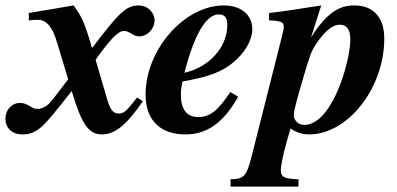

<svg xmlns="http://www.w3.org/2000/svg" viewBox="-58 -482 1462 707"><path d="M272 -335C247 -419 232 -434 213 -462L48 -434V-407C67 -409 74 -409 83 -409C115 -409 137 -377 151 -329L193 -190L138 -118C114 -87 96 -81 78 -81C57 -81 46 -103 16 -103C-15 -103 -38 -77 -38 -45C-38 -10 -13 13 25 13C75 13 100 -13 169 -100L206 -147C242 -27 267 13 317 13C365 13 407 -21 468 -109L447 -123C408 -73 398 -64 380 -64C361 -64 349 -74 337 -115L294 -262C342 -329 375 -368 398 -368C421 -368 431 -348 455 -348C485 -348 511 -377 511 -406C511 -438 484 -462 453 -462C406 -462 379 -434 281 -305Z M790 -143C744 -74 715 -51 672 -51C630 -51 608 -79 608 -133C608 -149 610 -162 614 -182C711 -199 759 -217 802 -253C842 -287 871 -332 871 -375C871 -426 831 -462 766 -462C621 -462 478 -299 478 -134C478 -35 537 13 624 13C701 13 763 -26 819 -126ZM779 -390C779 -307 711 -234 621 -214C657 -353 700 -429 748 -429C772 -429 779 -413 779 -390Z M1088 -347 1125 -462C1023 -446 985 -440 933 -434V-407C978 -405 987 -401 987 -382C987 -372 978 -340 965 -288L869 92C850 168 839 178 791 178V205H1041V178C991 177 976 170 976 146C976 132 981 98 1000 32L1012 -9C1034 7 1059 13 1080 13C1222 13 1357 -156 1357 -341C1357 -415 1319 -462 1247 -462C1190 -462 1145 -434 1089 -347ZM1232 -336C1232 -275 1192 -118 1125 -52C1106 -34 1085 -22 1063 -22C1041 -22 1024 -38 1024 -58C1024 -75 1035 -116 1062 -207C1084 -280 1088 -293 1106 -320C1132 -359 1162 -391 1193 -391C1217 -391 1232 -376 1232 -336Z"/></svg>

Font: XITS
Style: Bold Italic
Weight: 700
Italic angle: -16.33°
Designer: MicroPress Inc., with final additions and corrections provided by Coen Hoffman, Elsevier (retired)
Version: Version 1.105